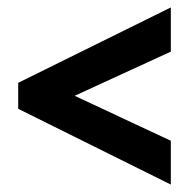

<svg xmlns="http://www.w3.org/2000/svg" viewBox="-20 -617 513 517"><path d="M440 -120 29 -324V-394L440 -597V-478L181 -359L440 -238Z"/></svg>

Font: Noto Sans ExtraCondensed
Style: Bold
Weight: 700
Width: 2
Designer: Monotype Design Team
Foundry: Monotype Imaging Inc.
Version: Version 2.013; ttfautohint (v1.8.4.7-5d5b)